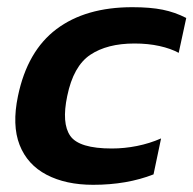

<svg xmlns="http://www.w3.org/2000/svg" viewBox="-20 -504 538 534"><path d="M239 10Q163 10 109.5 -18Q56 -46 34.5 -101Q13 -156 30 -237Q56 -362 137 -423Q218 -484 348 -484Q398 -484 432.5 -477Q467 -470 498 -454L477 -357Q455 -369 423.5 -376Q392 -383 354 -383Q278 -383 231 -351.5Q184 -320 167 -237Q151 -161 175.5 -126Q200 -91 291 -91Q326 -91 361 -98Q396 -105 428 -119L407 -19Q333 10 239 10Z"/></svg>

Font: Kanit Medium
Style: Italic
Weight: 500
Italic angle: -12°
Designer: Katatrad Team
Foundry: CadsonDemak
Version: Version 2.000; ttfautohint (v1.8.3)